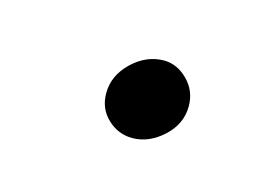

<svg xmlns="http://www.w3.org/2000/svg" viewBox="-31 -113 225 157"><g transform="rotate(15 82.0 -34.0)"><path d="M56 -30Q56 -45 68 -56.5Q80 -68 95 -68Q106 -68 115 -59Q124 -50 124 -37Q124 -22 112 -11Q100 0 86 0Q74 0 65 -8.5Q56 -17 56 -30Z"/></g></svg>

Font: Josefin Sans Light
Style: Italic
Weight: 300
Italic angle: -7°
Designer: Santiago Orozco
Foundry: Typemade
Version: Version 2.000